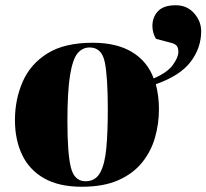

<svg xmlns="http://www.w3.org/2000/svg" viewBox="-20 -698 787 732"><path d="M292 14Q205 14 148.5 -18Q92 -50 64.5 -107.5Q37 -165 37 -240Q37 -319 66.5 -386.5Q96 -454 161 -494.5Q226 -535 333 -535Q425 -535 483.5 -499.5Q542 -464 566 -399Q619 -422 639.5 -451Q660 -480 660 -500Q660 -515 654 -523Q648 -531 631 -535L575 -550Q568 -560 564.5 -573.5Q561 -587 561 -598Q561 -633 582.5 -655.5Q604 -678 650 -678Q693 -678 720 -647.5Q747 -617 747 -579Q747 -515 706.5 -462Q666 -409 574 -377Q586 -332 586 -282Q586 -225 570.5 -172Q555 -119 520.5 -77Q486 -35 430 -10.5Q374 14 292 14ZM306 -7Q344 -7 362 -40Q380 -73 385.5 -134.5Q391 -196 391 -281Q391 -405 379.5 -461Q368 -517 322 -517Q294 -517 275.5 -494.5Q257 -472 247 -411Q237 -350 237 -235Q237 -114 250 -60.5Q263 -7 306 -7Z"/></svg>

Font: Literata 72pt ExtraBold
Style: Italic
Weight: 800
Italic angle: -2°
Designer: Latin by Veronika Burian and Jose Scaglione. Greek by Irene Vlachou. Cyrillic by Vera Evstafieva
Foundry: TypeTogether
Version: Version 3.002